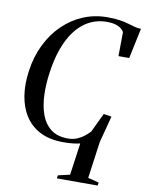

<svg xmlns="http://www.w3.org/2000/svg" viewBox="-103 -824 850 1119"><g transform="rotate(10 322.0 -264.0)"><path d="M313 224.5 316 206 385.5 190 412 0.5Q395 4.5 371.2 7.5Q347.5 10.5 312.5 10.5Q232.5 10.5 176.2 -18Q120 -46.5 87 -97.5Q54 -148.5 43.2 -216.5Q32.5 -284.5 44 -364Q56 -450.5 91 -521.8Q126 -593 179 -644.5Q232 -696 298.8 -723.8Q365.5 -751.5 440.5 -751.5Q484.5 -751.5 515 -746.8Q545.5 -742 567.5 -735.2Q589.5 -728.5 607.5 -723.8Q625.5 -719 644.5 -719L606.5 -539.5H543L544.5 -682Q539.5 -692.5 526.8 -702.2Q514 -712 493.5 -718.2Q473 -724.5 444.5 -724.5Q370 -724.5 312.8 -683.8Q255.5 -643 217.8 -565Q180 -487 164.5 -374.5Q154.5 -307 156.8 -242.8Q159 -178.5 177.2 -127.2Q195.5 -76 234 -45.8Q272.5 -15.5 336 -15.5Q365.5 -15.5 389.8 -25.8Q414 -36 432.5 -51Q451 -66 463 -79L517 -192.5L564 -185L522.5 -27L492.5 190L557 206L554.5 224.5Z"/></g></svg>

Font: Merriweather 144pt
Style: Italic
Weight: 400
Italic angle: -7.8°
Version: Version 2.101